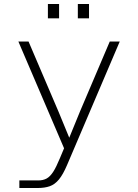

<svg xmlns="http://www.w3.org/2000/svg" viewBox="-20 -752 690 962"><path d="M273 -193 327 -62 381 -194 530 -544H580L316 75Q296 122 275.5 147Q255 172 229.5 181Q204 190 169 190H77V152H172Q196 152 213.5 142.5Q231 133 246.5 109Q262 85 280 41L301 -9L72 -544H123ZM370 -660V-732H426V-660ZM220 -660V-732H276V-660Z"/></svg>

Font: Azeret Mono Thin
Style: Regular
Weight: 100
Designer: Martin Vácha
Foundry: Displaay
Version: Version 1.002